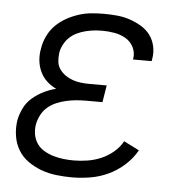

<svg xmlns="http://www.w3.org/2000/svg" viewBox="-44 -570 588 621"><g transform="rotate(5 250.0 -260.0)"><path d="M212 8Q186 8 160.5 5Q135 2 112 -6.5Q89 -15 69 -29Q49 -43 36.5 -63.5Q24 -84 20 -109.5Q16 -135 20 -161Q24 -181 33.5 -200.5Q43 -220 60 -234.5Q77 -249 96.5 -258.5Q116 -268 136 -273Q119 -281 105.5 -293.5Q92 -306 84 -323Q76 -340 74 -359.5Q72 -379 76 -399Q79 -419 88.5 -439Q98 -459 113.5 -474.5Q129 -490 148 -500.5Q167 -511 187 -517.5Q207 -524 227.5 -526Q248 -528 269 -528Q290 -528 311.5 -526Q333 -524 352.5 -517.5Q372 -511 390 -500.5Q408 -490 420 -474Q432 -458 436.5 -437.5Q441 -417 437 -395L436 -389H375L376 -392Q379 -412 370 -429.5Q361 -447 344.5 -456.5Q328 -466 308.5 -469.5Q289 -473 269 -473Q255 -473 241.5 -471.5Q228 -470 214 -466.5Q200 -463 186.5 -456.5Q173 -450 162.5 -440Q152 -430 145 -416.5Q138 -403 136 -390Q134 -375 135.5 -361Q137 -347 145 -336Q153 -325 164 -317.5Q175 -310 188 -305.5Q201 -301 215 -299.5Q229 -298 243 -298H298L289 -243H234Q219 -243 203 -241.5Q187 -240 171.5 -236.5Q156 -233 140.5 -226.5Q125 -220 112.5 -209.5Q100 -199 92 -184Q84 -169 81 -153Q78 -136 81 -119.5Q84 -103 93 -90Q102 -77 116.5 -68.5Q131 -60 146.5 -55.5Q162 -51 178.5 -49Q195 -47 212 -47Q234 -47 256.5 -50.5Q279 -54 300.5 -63Q322 -72 340.5 -87.5Q359 -103 370 -123L420 -98Q405 -71 381 -49.5Q357 -28 329 -15Q301 -2 271 3Q241 8 212 8Z"/></g></svg>

Font: Iosevka Curly Light
Style: Italic
Weight: 300
Italic angle: -9°
Monospace: yes
Designer: Belleve Invis
Foundry: Belleve Invis
Version: Version 22.1.2; ttfautohint (v1.8.4)